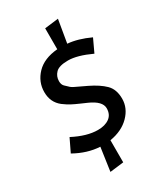

<svg xmlns="http://www.w3.org/2000/svg" viewBox="-202 -832 858 993"><g transform="rotate(-30 226.5 -335.0)"><path d="M388 -495Q306 -533 252 -533Q198 -533 178 -512.5Q158 -492 158 -463Q158 -443 169 -432L186 -416Q196 -405 214 -397Q259 -376 277 -367Q333 -340 364.5 -309Q396 -278 396 -222Q396 -166 352.5 -122Q309 -78 236 -66V66L154 76L174 -63Q99 -67 24 -109L61 -186Q142 -144 207 -144Q250 -144 276 -163Q302 -182 302 -219Q302 -261 232 -292Q223 -296 195.5 -308Q168 -320 150 -329.5Q132 -339 109 -356Q64 -391 64 -452Q64 -513 107.5 -558.5Q151 -604 233 -611V-736L315 -746L292 -610Q353 -605 424 -572Z"/></g></svg>

Font: Magra
Style: Regular
Weight: 400
Designer: Viviana Monsalve
Foundry: Viviana Monsalve
Version: Version 1.001